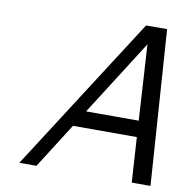

<svg xmlns="http://www.w3.org/2000/svg" viewBox="-78 -771 832 847"><g transform="rotate(10 337.5 -347.0)"><path d="M508.8 -693.8H603L650.9 0H566.9L554.2 -201.7H268.1L140.1 0H63.5ZM529.3 -612.8 314 -274.4H549.8Z"/></g></svg>

Font: Cantarell
Style: Italic
Weight: 400
Italic angle: -16°
Designer: Dave Crossland
Version: Version 1.004